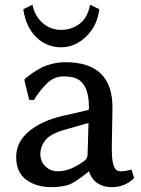

<svg xmlns="http://www.w3.org/2000/svg" viewBox="-20 -767 593 806"><path d="M242.2 -280.3 348.6 -304.7Q353.5 -304.7 353.5 -314.5Q353.5 -431.6 280.3 -443.4Q261.7 -446.3 247.1 -446.3Q207 -446.3 177.7 -417.5Q148.4 -388.7 124 -349.6L123 -347.7H102.5L82 -431.6L86.9 -438.5Q136.7 -478.5 175.8 -492.2Q214.8 -505.9 253.9 -505.9Q452.1 -505.9 452.1 -316.4L449.2 -141.6Q449.2 -72.3 466.8 -54.7Q473.6 -47.9 488.8 -47.9Q503.9 -47.9 532.2 -54.7L543 -19.5Q503.9 19.5 446.3 18.6Q414.1 18.6 389.2 2Q364.3 -14.6 353.5 -47.9Q289.1 4.9 258.3 11.7Q227.5 18.6 196.3 18.6Q131.8 18.6 89.8 -12.7Q47.9 -43.9 47.9 -107.4Q47.9 -170.9 101.1 -215.3Q154.3 -259.8 242.2 -280.3ZM78.1 -725.6V-728.5L116.2 -747.1Q126 -699.2 159.2 -670.4Q192.4 -641.6 236.3 -641.6Q280.3 -641.6 314 -667Q347.7 -692.4 358.4 -747.1L396.5 -728.5V-725.6Q389.6 -675.8 364.7 -640.6Q339.8 -605.5 306.2 -586.9Q272.5 -568.4 237.3 -568.4Q176.8 -568.4 133.3 -609.9Q89.8 -651.4 78.1 -725.6ZM222.7 -47.9Q275.4 -47.9 334 -91.8Q347.7 -101.6 347.7 -119.1L351.6 -251L259.8 -224.6Q193.4 -207 171.4 -179.7Q149.4 -152.3 149.4 -120.6Q149.4 -88.9 170.9 -68.4Q192.4 -47.9 222.7 -47.9Z"/></svg>

Font: GenEi LateMin P v2
Style: Medium
Weight: 500
Designer: o_tamon (Modified)
Foundry: o_tamon / Adobe Systems Incorporated / FONT 910 / Philipp H. Poll
Version: Version 2.1;Original Version 1.004